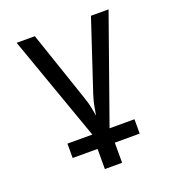

<svg xmlns="http://www.w3.org/2000/svg" viewBox="-132 -656 865 942"><g transform="rotate(-20 300.0 -185.0)"><path d="M125 75V0H255L60 -550H155L279 -185Q291 -151 296 -124.5Q301 -98 304 -81Q307 -98 311.5 -124.5Q316 -151 327 -185L448 -550H540L345 0H475V75H345V180H255V75Z"/></g></svg>

Font: JetBrainsMono NFM
Style: Regular
Weight: 400
Monospace: yes
Designer: Philipp Nurullin, Konstantin Bulenkov
Foundry: JetBrains
Version: Version 2.304; ttfautohint (v1.8.4.7-5d5b);Nerd Fonts 3.3.0